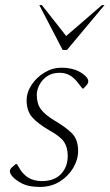

<svg xmlns="http://www.w3.org/2000/svg" viewBox="-20 -727 432 757"><path d="M138 10Q94 10 69 -2.5Q44 -15 30 -30Q19 -42 19 -52Q19 -60 28 -68L42 -80H47L57 -63Q86 -13 145 -13Q194 -13 220.5 -41Q247 -69 247 -112Q247 -146 232.5 -167.5Q218 -189 175 -213Q131 -238 108 -263.5Q85 -289 85 -331Q85 -363 104.5 -392.5Q124 -422 155.5 -441Q187 -460 222 -460Q284 -460 318 -426Q328 -416 328 -407Q328 -398 321 -391L309 -378H305L290 -397Q274 -419 256 -429.5Q238 -440 215 -440Q186 -440 166 -426.5Q146 -413 135.5 -392.5Q125 -372 125 -353Q125 -318 141.5 -296Q158 -274 193 -253Q239 -226 263.5 -201.5Q288 -177 288 -132Q288 -98 269 -65.5Q250 -33 216 -11.5Q182 10 138 10ZM227 -530 135 -707H145L241 -585L382 -707H392L244 -530Z"/></svg>

Font: Spectral ExtraLight
Style: Italic
Weight: 275
Italic angle: -10°
Designer: Jean-Baptiste Levee
Foundry: Production Type
Version: Version 2.001